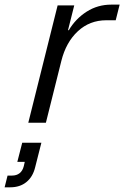

<svg xmlns="http://www.w3.org/2000/svg" viewBox="-93 -523 530 818"><path d="M27.5 0 152.5 -500H223.3L196.7 -394.2H200Q229.2 -443.3 276.2 -473.3Q323.3 -503.3 380.8 -503.3H416.7L400 -436.7H360Q289.2 -436.7 238.8 -390Q188.3 -343.3 168.3 -263.3L102.5 0ZM-73.3 275 -60.8 225H-41.7Q-22.5 225 -9.6 215Q3.3 205 8.3 185L12.5 166.7H-19.2L1.7 85H83.3L56.7 190Q46.7 230.8 19.2 252.9Q-8.3 275 -49.2 275Z"/></svg>

Font: Funnel Sans Light
Style: Italic
Weight: 300
Italic angle: -14.036°
Designer: NORD ID, Kristian Moeller
Foundry: Dicotype
Version: Version 1.000